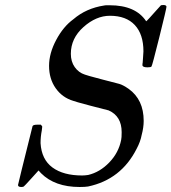

<svg xmlns="http://www.w3.org/2000/svg" viewBox="-20 -725 685 767"><path d="M553 -520Q553 -588 518.5 -625Q484 -662 419 -662Q364 -662 313.5 -617Q263 -572 263 -510Q263 -479 278.5 -457Q294 -435 319 -427Q322 -425 388.5 -407.5Q455 -390 456 -390Q471 -386 494 -370Q554 -327 554 -242Q554 -216 546 -186Q541 -159 526 -131Q464 -8 332 20Q320 22 298 22Q199 22 144 -33L134 -44L106 -13Q78 18 75 20Q72 22 65 22Q52 22 52 14Q52 11 110 -221Q112 -227 130 -227H143Q148 -222 148.5 -220.5Q149 -219 147 -204Q142 -179 142 -153Q146 -88 189.5 -56Q233 -24 308 -24Q318 -24 332 -26Q379 -37 416.5 -76Q454 -115 464 -166Q466 -174 466 -197Q466 -261 414 -284Q408 -285 342 -302.5Q276 -320 273 -322Q229 -335 202.5 -372.5Q176 -410 176 -462Q176 -512 204.5 -565.5Q233 -619 273 -648Q324 -692 396 -703Q400 -704 407 -704H418Q522 -704 564 -640Q565 -640 577 -653Q589 -666 603.5 -682.5Q618 -699 623 -704Q624 -704 627 -704.5Q630 -705 632 -705Q645 -705 645 -698Q645 -691 616.5 -576.5Q588 -462 585 -459Q582 -456 569 -456Q549 -456 549 -465Q549 -471 550 -475Q550 -480 551.5 -496.5Q553 -513 553 -520Z"/></svg>

Font: MathJax_Math
Style: Italic
Weight: 400
Version: Version 1.1